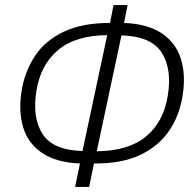

<svg xmlns="http://www.w3.org/2000/svg" viewBox="-20 -734 765 754"><path d="M275 0 294 -92Q200 -96 145 -133.5Q90 -171 71 -234Q52 -297 65 -378Q78 -456 118.5 -516Q159 -576 231.5 -610Q304 -644 412 -644L426 -714H481L467 -644Q562 -640 617 -602Q672 -564 691 -501Q710 -438 697 -358Q685 -280 643.5 -219.5Q602 -159 529.5 -125Q457 -91 349 -92L330 0ZM304 -141 401 -596Q276 -595 207.5 -537Q139 -479 123 -377Q106 -272 147 -208Q188 -144 304 -141ZM360 -140Q485 -141 554 -198.5Q623 -256 639 -359Q656 -464 614.5 -528Q573 -592 457 -595Z"/></svg>

Font: Noto Sans SemiCondensed Light
Style: Italic
Weight: 300
Width: 4
Italic angle: -12°
Designer: Monotype Design Team
Foundry: Monotype Imaging Inc.
Version: Version 2.013; ttfautohint (v1.8.4.7-5d5b)